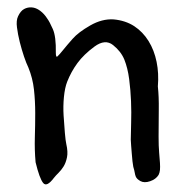

<svg xmlns="http://www.w3.org/2000/svg" viewBox="-20 -487 525 519"><path d="M406.7 -253.4Q409.7 -226.1 409.2 -190.4Q408.7 -154.8 408.7 -117.7Q408.7 -91.3 410.2 -74.5Q411.6 -57.6 412.4 -46.4Q413.1 -35.2 412.4 -27.6Q411.6 -20 408.7 -14.2Q401.4 -2.4 385.7 2.9Q370.1 8.3 359.4 2.4Q354.5 -0.5 351.6 -3.2Q348.6 -5.9 346.9 -10Q345.2 -14.2 344.2 -20.3Q343.3 -26.4 340.3 -36.1Q339.4 -41 338.1 -51Q336.9 -61 336.2 -72Q335.4 -83 334.5 -93.3Q333.5 -103.5 333.5 -109.4Q333.5 -127.4 334.5 -155.3Q335.4 -183.1 334.2 -213.4Q333 -243.7 329.1 -273.4Q325.2 -303.2 316.2 -325.7Q307.1 -348.1 285.6 -365.2Q264.2 -382.3 235.4 -361.1Q206.5 -339.8 189.5 -316.7Q172.4 -293.5 161.6 -266.1Q155.3 -250 152.8 -224.9Q150.4 -199.7 151.9 -175Q153.3 -150.4 155.3 -128.4Q157.2 -106.4 159.2 -97.7Q164.1 -76.2 161.1 -61.8Q158.2 -47.4 151.9 -37.1Q145.5 -26.9 138.2 -19.8Q130.9 -12.7 125.5 -5.9Q106.4 19.5 96.7 7.6Q86.9 -4.4 76.2 -48.3Q73.2 -82 74.2 -115.5Q75.2 -148.9 75.2 -181.4Q75.2 -213.9 71.8 -244.9Q68.4 -275.9 56.6 -304.7Q51.3 -315.4 44.9 -334.2Q38.6 -353 33.4 -373.5Q28.3 -394 25.9 -412.8Q23.4 -431.6 28.8 -442.9Q35.6 -457.5 45.2 -462.6Q54.7 -467.8 65.9 -467Q77.1 -466.3 88.4 -458Q99.6 -449.7 107.9 -436.5Q113.8 -428.7 122.8 -408.4Q131.8 -388.2 130.9 -344.2Q130.9 -330.6 135.5 -334.7Q140.1 -338.9 150.4 -351.6Q160.6 -364.3 176.3 -382.1Q191.9 -399.9 223.9 -418.2Q255.9 -436.5 287.1 -434.6Q319.3 -431.6 342.8 -416.3Q366.2 -400.9 381.6 -376Q397 -351.1 403.3 -319.8Q409.7 -288.6 406.7 -253.4Z"/></svg>

Font: AKL 022
Style: Regular
Weight: 400
Designer: AKL
Foundry: AKL
Version: Version 2.053;August 19, 2024;FontCreator 13.0.0.2675 64-bit